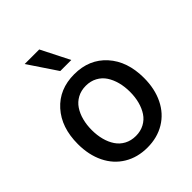

<svg xmlns="http://www.w3.org/2000/svg" viewBox="-220 -907 1043 1043"><g transform="rotate(-45 301.0 -385.5)"><path d="M259.9 -618.3 150.2 -782H262.1L344.8 -618.3ZM46.9 -270.2Q46.9 -397.7 116.5 -475.1Q186.1 -552.6 301.1 -552.6Q416.2 -552.6 485.8 -475.1Q555.4 -397.7 555.4 -270.2Q555.4 -186.8 524.1 -122.9Q492.9 -58.9 435 -24Q377.1 11 301.1 11Q225.1 11 167.3 -24Q109.4 -58.9 78.1 -122.9Q46.9 -186.8 46.9 -270.2ZM301.5 -78.1Q337.7 -78.1 366.3 -93.4Q394.9 -108.7 412.5 -135.3Q430 -161.9 439.1 -196.2Q448.2 -230.5 448.2 -270.6Q448.2 -310.4 439.1 -344.8Q430 -379.3 412.5 -406.1Q394.9 -432.9 366.3 -448.3Q337.7 -463.8 301.5 -463.8Q264.9 -463.8 236.3 -448.3Q207.7 -432.9 190 -406.1Q172.2 -379.3 163.2 -344.8Q154.1 -310.4 154.1 -270.6Q154.1 -230.5 163.2 -196.2Q172.2 -161.9 190 -135.3Q207.7 -108.7 236.3 -93.4Q264.9 -78.1 301.5 -78.1Z"/></g></svg>

Font: TID UI Medium
Style: Regular
Weight: 500
Designer: The TID Project Authors
Foundry: Bakken & Bæck
Version: Version 1.001;hotconv 1.0.109;makeotfexe 2.5.65596